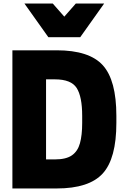

<svg xmlns="http://www.w3.org/2000/svg" viewBox="-20 -1064 710 1084"><path d="M433 -854H253L118 -1044H278L343 -970L408 -1044H568ZM300 0H50V-780H300Q484 -780 560.5 -695.5Q637 -611 637 -410V-370Q637 -169 560 -84.5Q483 0 300 0ZM290 -164Q353 -164 386 -187Q419 -210 431.5 -255.5Q444 -301 444 -370V-410Q444 -518 413 -567Q382 -616 290 -616H240V-164Z"/></svg>

Font: Tanohe Sans ExtraBold
Style: Regular
Weight: 800
Designer: Village Type and Design LLC & Cristiano Sobral
Foundry: Cooper Hewitt Smithsonian Design Museum
Version: Version 1.00;September 29, 2021;FontCreator 13.0.0.2655 64-b